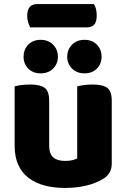

<svg xmlns="http://www.w3.org/2000/svg" viewBox="-20 -909 622 945"><path d="M128 -774Q124 -783 119 -798Q114 -813 114 -829Q114 -862 127 -875.5Q140 -889 163 -889H442Q449 -879 452.5 -864.5Q456 -850 456 -833Q456 -800 443 -787Q430 -774 407 -774ZM52 -484Q63 -487 83.5 -490Q104 -493 128 -493Q178 -493 200 -476.5Q222 -460 222 -413V-193Q222 -152 242 -134.5Q262 -117 300 -117Q323 -117 337.5 -121Q352 -125 360 -129V-484Q371 -487 391.5 -490Q412 -493 436 -493Q486 -493 508 -476.5Q530 -460 530 -413V-104Q530 -54 488 -29Q453 -7 404.5 4.5Q356 16 299 16Q245 16 199.5 4Q154 -8 121 -33Q88 -58 70 -97.5Q52 -137 52 -193ZM265 -630Q265 -595 241.5 -571.5Q218 -548 180 -548Q142 -548 119 -571.5Q96 -595 96 -630Q96 -665 119 -689Q142 -713 180 -713Q218 -713 241.5 -689Q265 -665 265 -630ZM480 -630Q480 -595 457 -571.5Q434 -548 396 -548Q358 -548 334.5 -571.5Q311 -595 311 -630Q311 -665 334.5 -689Q358 -713 396 -713Q434 -713 457 -689Q480 -665 480 -630Z"/></svg>

Font: Baloo Thambi 2 ExtraBold
Style: Regular
Weight: 800
Designer: Aadarsh Rajan and Ek Type
Foundry: Ek Type
Version: Version 1.640;hotconv 1.0.111;makeotfexe 2.5.65597; ttfautoh